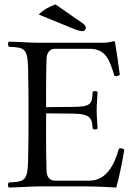

<svg xmlns="http://www.w3.org/2000/svg" viewBox="-20 -837 607 862"><path d="M229.4 -817C195.2 -805.4 171.7 -789.7 153.4 -772L307.4 -709C328.4 -700 342.4 -697 350.4 -697C358.4 -697 365.4 -704 365.4 -712C365.4 -719 361.4 -725 350.4 -733ZM304 -357 187 -356C187 -356 186 -492 189 -574C190 -598 202 -618 226 -618H382C457 -618 472 -565 494 -496C506 -494 508 -496 518 -501C513 -542 498 -641 496 -649C496 -651 495 -652 492 -652C475 -649 466 -645 442 -645H150C120 -645 70 -649 20 -650C14 -644 14 -633 20 -627C90 -624 103 -619 106 -536C108 -454 108 -404 108 -321C108 -238 108 -191 106 -109C103 -26 90 -21 20 -18C14 -12 14 -1 20 5C69 4 122 0 152 0H374C422 0 502 5 502 5C516 -45 530 -114 538 -165C528 -171 527 -173 514 -170C494 -98 458 -26 382 -26H226C204 -26 190 -42 189 -69C186 -153 187 -328 187 -328L304 -327C389 -326.3 393 -305 396 -260C402 -254 412 -254 418 -260C417 -295 414 -307.5 414 -338C414 -371.6 417 -394 418 -424C412 -430 402 -430 396 -424C393 -369 389 -357.7 304 -357Z"/></svg>

Font: Libertinus Serif Display
Style: Regular
Weight: 400
Designer: Philipp H. Poll
Foundry: Khaled Hosny
Version: Version 6.1